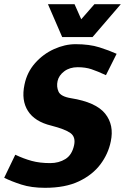

<svg xmlns="http://www.w3.org/2000/svg" viewBox="-39 -887 597 917"><path d="M490 -211Q478 -152 440.5 -102Q403 -52 338 -21Q273 10 176 10Q111 10 63 -5.5Q15 -21 -19 -38L34 -148Q74 -129 112.5 -118.5Q151 -108 201 -108Q242 -108 273.5 -127.5Q305 -147 315 -194Q323 -233 297.5 -251.5Q272 -270 206 -287Q127 -306 94.5 -357Q62 -408 78 -483Q90 -542 128.5 -585.5Q167 -629 219 -652.5Q271 -676 322 -676Q388 -676 435.5 -661Q483 -646 518 -630L467 -528Q426 -547 397.5 -556.5Q369 -566 332 -566Q294 -566 268 -546.5Q242 -527 236 -500Q230 -473 240.5 -449.5Q251 -426 300 -418Q419 -399 463 -344.5Q507 -290 490 -211ZM538 -867 403 -710H258L190 -867H317L349 -795L412 -867Z"/></svg>

Font: Epunda Sans ExtraBold
Style: Italic
Weight: 800
Italic angle: -12.0243°
Designer: Simon Atzbach
Foundry: typofactur
Version: Version 2.204; ttfautohint (v1.8.4.7-5d5b)